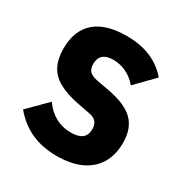

<svg xmlns="http://www.w3.org/2000/svg" viewBox="-134 -641 723 758"><g transform="rotate(30 227.5 -262.5)"><path d="M226 12Q161 12 110 -11Q59 -34 20 -81L103 -164Q127 -130 158.5 -113Q190 -96 229 -96Q263 -96 279.5 -109.5Q296 -123 296 -150Q296 -171 285.5 -183Q275 -195 251 -199L198 -209Q142 -220 106.5 -239.5Q71 -259 54.5 -291Q38 -323 38 -369Q38 -452 87 -494.5Q136 -537 230 -537Q272 -537 306 -528.5Q340 -520 369 -502.5Q398 -485 421 -458L341 -376Q319 -402 291 -415.5Q263 -429 231 -429Q201 -429 185.5 -415.5Q170 -402 170 -375Q170 -353 181 -342Q192 -331 217 -326L272 -316Q355 -301 391.5 -265Q428 -229 428 -164Q428 -108 404 -68.5Q380 -29 335 -8.5Q290 12 226 12Z"/></g></svg>

Font: IBM Plex Sans Condensed
Style: Bold
Weight: 700
Width: 3
Designer: Mike Abbink, Paul van der Laan, Pieter van Rosmalen
Foundry: Bold Monday
Version: Version 3.201